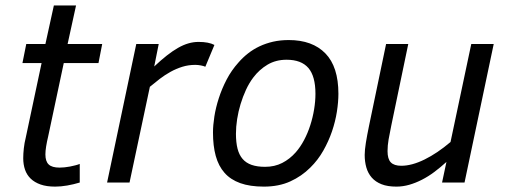

<svg xmlns="http://www.w3.org/2000/svg" viewBox="-20 -675 1874 710"><path d="M274.9 0Q252.4 6.8 228.5 11Q204.6 15.1 184.1 15.1Q152.3 15.1 130.1 7.3Q107.9 -0.5 93.5 -14.4Q79.1 -28.3 72.5 -47.6Q65.9 -66.9 65.9 -89.8Q65.9 -106.4 68.1 -126.5Q70.3 -146.5 75.2 -166L133.8 -441.9H63L77.1 -512.2H147.9L179.2 -654.8H261.2L230 -512.2H357.9L344.2 -441.9H215.8L158.2 -170.9Q153.3 -150.4 150.6 -133.5Q147.9 -116.7 147.9 -104Q147.9 -78.1 160.2 -66.7Q172.4 -55.2 200.2 -55.2Q209 -55.2 218.8 -56.2Q228.5 -57.1 238.5 -59.1Q248.5 -61 258.1 -63.5Q267.6 -65.9 274.9 -68.8Z M739.3 -428.2Q732.9 -431.2 722.4 -433.1Q711.9 -435.1 702.1 -435.1Q676.8 -435.1 654.1 -428Q631.3 -420.9 610.6 -409.4Q589.8 -397.9 571 -383.5Q552.2 -369.1 534.2 -354L459 0H376L483.9 -512.2H566.9L550.3 -429.2Q575.2 -452.6 596.9 -469.7Q618.7 -486.8 638.4 -498Q658.2 -509.3 676.8 -514.6Q695.3 -520 714.4 -520Q752 -520 772.9 -508.8Z M767.6 -185.1Q767.6 -211.4 772.7 -244.1Q777.8 -276.9 789.1 -311.8Q800.3 -346.7 818.1 -380.9Q835.9 -415 861.8 -443.8Q877.9 -462.4 897.2 -477.5Q916.5 -492.7 939.7 -503.7Q962.9 -514.6 989.7 -520.8Q1016.6 -526.9 1047.9 -526.9Q1135.3 -526.9 1183.3 -477.5Q1231.4 -428.2 1231.4 -328.1Q1231.4 -297.9 1225.8 -262Q1220.2 -226.1 1207.8 -189.5Q1195.3 -152.8 1175.5 -117.9Q1155.8 -83 1127.4 -55.2Q1095.7 -23.4 1053.5 -4.2Q1011.2 15.1 955.6 15.1Q904.3 15.1 868.4 2.2Q832.5 -10.7 810.3 -35.9Q788.1 -61 777.8 -98.4Q767.6 -135.7 767.6 -185.1ZM852.5 -180.2Q852.5 -148.4 858.4 -125.2Q864.3 -102.1 877.2 -87.2Q890.1 -72.3 910.6 -65.2Q931.2 -58.1 960.4 -58.1Q995.6 -58.1 1023.7 -72.5Q1051.8 -86.9 1073.7 -111.8Q1090.8 -131.3 1104.5 -157.2Q1118.2 -183.1 1127.4 -211.9Q1136.7 -240.7 1141.6 -270.8Q1146.5 -300.8 1146.5 -328.1Q1146.5 -393.1 1120.4 -423.6Q1094.2 -454.1 1039.6 -454.1Q1000 -454.1 969.2 -435.8Q938.5 -417.5 916.5 -388.2Q901.4 -368.2 889.6 -342.8Q877.9 -317.4 869.6 -290Q861.3 -262.7 856.9 -234.4Q852.5 -206.1 852.5 -180.2Z M1489.7 -512.2 1426.8 -210Q1420.9 -182.1 1417 -159.4Q1413.1 -136.7 1413.1 -116.2Q1413.1 -86.9 1425.3 -74.5Q1437.5 -62 1463.9 -62Q1502.9 -62 1550 -85.2Q1597.2 -108.4 1646 -149.9L1722.7 -512.2H1805.7L1697.8 0H1614.7L1630.9 -76.2Q1608.9 -56.2 1586.4 -39.3Q1564 -22.5 1540.5 -10.5Q1517.1 1.5 1493.4 8.3Q1469.7 15.1 1445.8 15.1Q1413.1 15.1 1390.9 6.3Q1368.7 -2.4 1354.7 -18.3Q1340.8 -34.2 1334.7 -55.7Q1328.6 -77.1 1328.6 -102.1Q1328.6 -120.1 1333 -147.5Q1337.4 -174.8 1344.7 -210L1407.7 -512.2Z"/></svg>

Font: Lorenzo Sans
Style: Italic
Weight: 400
Italic angle: -12°
Foundry: Intel Corporation
Version: Version 1.00; ttfautohint (v1.5)